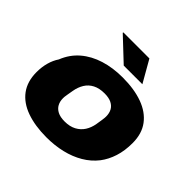

<svg xmlns="http://www.w3.org/2000/svg" viewBox="-181 -907 1100 1100"><g transform="rotate(45 369.5 -356.5)"><path d="M335 12Q243 12 174 -12.5Q105 -37 68 -87Q31 -137 31 -213Q31 -254 41 -290Q51 -326 70 -354Q95 -417 143 -458Q191 -499 257 -519.5Q323 -540 402 -540Q496 -540 564.5 -515Q633 -490 670.5 -440Q708 -390 708 -314Q708 -252 692 -202Q676 -152 647 -114Q614 -72 566.5 -44Q519 -16 460.5 -2Q402 12 335 12ZM345 -126Q386 -126 415 -141.5Q444 -157 461 -183.5Q478 -210 484 -245Q488 -270 490 -283Q492 -296 492.5 -303Q493 -310 493 -314Q493 -341 482.5 -360.5Q472 -380 450 -391Q428 -402 393 -402Q351 -402 322 -387Q293 -372 276.5 -345Q260 -318 254 -283Q250 -259 247.5 -245.5Q245 -232 244.5 -225.5Q244 -219 244 -214Q244 -188 254.5 -168.5Q265 -149 287 -137.5Q309 -126 345 -126ZM358 -592 221 -721 222 -725H433L509 -592Z"/></g></svg>

Font: Archivo SemiExpanded Black
Style: Italic
Weight: 900
Width: 6
Italic angle: -10°
Designer: Hector Gatti
Foundry: Omnibus-Type
Version: Version 2.001